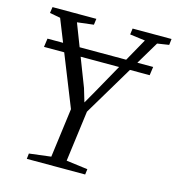

<svg xmlns="http://www.w3.org/2000/svg" viewBox="-110 -837 856 931"><g transform="rotate(15 318.0 -371.5)"><path d="M109 0 112 -27.5 221 -41 253.5 -288 88 -702.5 34.5 -712.5 39 -743H259L255 -712.5L172.5 -702.5L288 -403.5L308 -336.5L346.5 -404L513.5 -702.5L437 -712.5L441 -743H636.5L633 -712.5L574.5 -703.5L331.5 -296.5L298 -41.5L405.5 -27.5L402 0ZM585.5 -589 579.5 -546H49L55 -589Z"/></g></svg>

Font: Merriweather 72pt Light
Style: Italic
Weight: 300
Italic angle: -7.8°
Version: Version 2.101